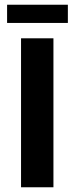

<svg xmlns="http://www.w3.org/2000/svg" viewBox="-20 -792 316 812"><path d="M206 -630V0H69V-630ZM267 -772V-695H10V-772Z"/></svg>

Font: Mukta
Style: Bold
Weight: 700
Designer: Girish Dalvi and Yashodeep Gholap
Foundry: Ek Type
Version: Version 2.538;PS 1.002;hotconv 16.6.51;makeotf.lib2.5.65220;